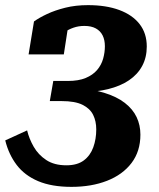

<svg xmlns="http://www.w3.org/2000/svg" viewBox="-38 -638 618 748"><path d="M240.4 90Q318.6 90 379.3 66.2Q440 42.4 474.5 -3.1Q509 -48.6 509 -113.6Q509 -150.4 494.3 -181.6Q479.6 -212.8 448.2 -237.2Q416.8 -261.6 366.5 -276.9Q316.2 -292.2 245.2 -296L332.2 -274.4L335.8 -293.6L275.6 -279Q335.4 -279 383.2 -290.8Q431 -302.6 464.6 -325.3Q498.2 -348 516 -381.2Q533.8 -414.4 533.8 -456.8Q533.8 -508.2 505.9 -544.1Q478 -580 426.7 -599Q375.4 -618 305 -618Q256.4 -618 216.2 -607.9Q176 -597.8 145.3 -583.4Q114.6 -569 94.4 -554.4L73.4 -426H210.6L227.8 -537.8Q215.6 -537.4 207.6 -531.7Q199.6 -526 195.1 -517.7Q190.6 -509.4 188.8 -501.4Q187 -493.4 187.6 -489.4Q198.6 -502.2 213.8 -512.8Q229 -523.4 248.5 -530.2Q268 -537 290.8 -537Q317.6 -537 335.3 -527.3Q353 -517.6 361.8 -500Q370.6 -482.4 370.6 -458Q370.6 -433.4 363.7 -409Q356.8 -384.6 340.2 -365.2Q323.6 -345.8 295.8 -334.2Q268 -322.6 226.6 -322.6H169.6L156 -244.2H202Q254.4 -244.2 283.5 -229.7Q312.6 -215.2 324.8 -190.6Q337 -166 337 -134Q337 -96.2 325.4 -64.1Q313.8 -32 288.4 -13Q263 6 220.4 6Q173.4 6 142.3 -14.5Q111.2 -35 93.3 -66.3Q75.4 -97.6 67.6 -130L-17.6 -91Q-4 -36.2 27 4.6Q58 45.4 110.6 67.7Q163.2 90 240.4 90Z"/></svg>

Font: Roboto Serif 20pt
Style: Italic
Weight: 400
Italic angle: -10°
Designer: Greg Gazdowicz
Foundry: Commercial Type
Version: Version 1.008